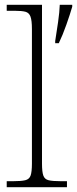

<svg xmlns="http://www.w3.org/2000/svg" viewBox="-20 -780 321 800"><path d="M8 0V-25H35Q68 -25 85 -29Q102 -33 107.5 -48.5Q113 -64 113 -98V-659Q113 -695 107 -711Q101 -727 86 -731Q71 -735 43 -735H8V-760H155V-98Q155 -64 160.5 -48.5Q166 -33 182.5 -29Q199 -25 233 -25H259V0ZM210 -609Q216 -646 222 -688Q228 -730 229 -760H281V-752Q272 -721 256.5 -677Q241 -633 225 -600H210Z"/></svg>

Font: Noto Serif Malayalam ExtraLight
Style: Regular
Weight: 200
Designer: Indian type Foundry, Jelle Bosma, Monotype Design Team
Foundry: Monotype Imaging Inc.
Version: Version 2.104; ttfautohint (v1.8.4.7-5d5b)